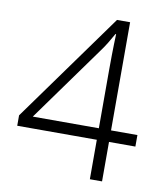

<svg xmlns="http://www.w3.org/2000/svg" viewBox="-81 -785 733 853"><g transform="rotate(10 285.5 -359.0)"><path d="M556 -178H437V0H382V-178H23V-225L378 -718H437V-230H556ZM382 -495Q382 -534 382.5 -561Q383 -588 383.5 -610Q384 -632 385 -655H382Q369 -632 357 -612Q345 -592 328 -569L84 -230H382Z"/></g></svg>

Font: Noto Sans Cham Light
Style: Regular
Weight: 300
Version: Version 2.002